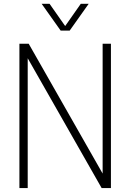

<svg xmlns="http://www.w3.org/2000/svg" viewBox="-20 -964 668 984"><path d="M79.5 0V-740H127L506 -74.5V-740H548.5V0H501L122 -665.5V0ZM291 -807 193.5 -944.5H234L314 -830.5L394 -944.5H434.5L337 -807Z"/></svg>

Font: Encode Sans Condensed Condensed ExtraLight
Style: Regular
Weight: 200
Width: 3
Designer: Multiple Designers
Foundry: Impallari Type
Version: Version 3.000; ttfautohint (v1.8.3) -l 8 -r 50 -G 200 -x 14 